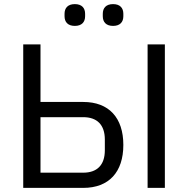

<svg xmlns="http://www.w3.org/2000/svg" viewBox="-20 -914 915 934"><path d="M344 -788C378 -788 394 -807 394 -835V-847C394 -875 378 -894 344 -894C310 -894 294 -875 294 -847V-835C294 -807 310 -788 344 -788ZM530 -788C564 -788 580 -807 580 -835V-847C580 -875 564 -894 530 -894C496 -894 480 -875 480 -847V-835C480 -807 496 -788 530 -788ZM93 0H385C510 0 580 -77 580 -209C580 -341 510 -418 385 -418H177V-698H93ZM177 -74V-344H385C451 -344 490 -308 490 -235V-183C490 -110 451 -74 385 -74ZM698 0H782V-698H698Z"/></svg>

Font: LVC Sans
Style: Regular
Weight: 400
Designer: Mike Abbink, Paul van der Laan, Pieter van Rosmalen
Foundry: Bold Monday
Version: Version 3.0